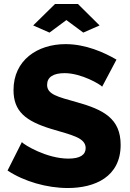

<svg xmlns="http://www.w3.org/2000/svg" viewBox="-20 -938 655 966"><path d="M147 -810 229 -774 314 -837 399 -774 481 -810 372 -918H257ZM494 -502 566 -638C503 -675 410 -716 310 -716C168 -716 48 -635 48 -485C48 -378 108 -329 239 -289C338 -259 411 -246 411 -193C411 -159 383 -140 324 -140C215 -140 102 -209 90 -223L18 -80C101 -25 216 8 321 8C457 8 587 -48 587 -209C587 -341 502 -386 366 -424C270 -451 217 -463 217 -511C217 -550 248 -570 305 -570C390 -570 485 -513 494 -502Z"/></svg>

Font: FIGSv2-sans-serif ExtraBold
Style: Regular
Weight: 800
Designer: Matt McInerney, Pablo Impallari, Rodrigo Fuenzalida,Mirko Velimirovic
Foundry: Matt McInerney, Pablo Impallari, Rodrigo Fuenzalida
Version: Version 4.021;hotconv 1.0.109;makeotfexe 2.5.65596